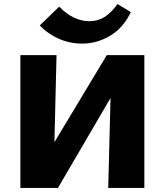

<svg xmlns="http://www.w3.org/2000/svg" viewBox="-20 -931 816 951"><path d="M157 0V-73L509 -658H606V-580L267 0ZM81 0V-658H260L244 0ZM516 0 533 -658H695V0ZM387 -715Q327 -715 272.5 -738.5Q218 -762 177 -805L273 -898Q311 -860 348 -843Q385 -826 422 -826Q465 -826 497.5 -846.5Q530 -867 562 -911L628 -871Q591 -793 525.5 -754Q460 -715 387 -715Z"/></svg>

Font: Ysabeau SC Black
Style: Regular
Weight: 900
Designer: Christian Thalmann (Catharsis Fonts)
Version: Version 2.001;gftools[0.9.30]; featfreeze: smcp